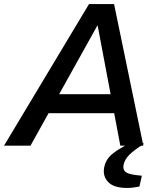

<svg xmlns="http://www.w3.org/2000/svg" viewBox="-60 -720 786 949"><path d="M-40.1 0 380 -700H503.8L648.5 0H534.7L422.8 -592.9H420.8L90.7 0ZM130.8 -160.5 150.2 -254.3H556.9L537.5 -160.5ZM568.3 209Q502.6 209 474.6 179.6Q446.6 150.2 455 107.1Q460.3 79 478.3 57.5Q496.2 36 538 11.6L579.3 -11.8L650.1 -11.5L649.4 -7.3Q604.3 20.4 580.2 44.1Q556.2 67.8 550.6 95.2Q546.1 120.6 564.1 132.2Q582 143.8 641.1 148.5L629.1 202Q613.9 205 598.7 207Q583.5 209 568.3 209Z"/></svg>

Font: REM Medium
Style: Italic
Weight: 500
Italic angle: -11°
Designer: Octavio Pardo
Foundry: Ashler Design
Version: Version 1.005;gftools[0.9.28]